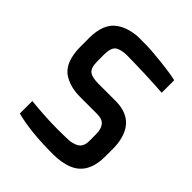

<svg xmlns="http://www.w3.org/2000/svg" viewBox="-206 -865 1000 1000"><g transform="rotate(45 294.0 -365.0)"><path d="M524 -711V-619Q482 -622 391 -626Q297 -629 258 -629Q219 -629 195 -615Q171 -601 171 -546V-499Q171 -450 191 -434.5Q211 -419 258 -419H384Q512 -419 542 -305Q551 -272 551 -233V-177Q551 -50 462 -12Q416 8 348 8Q184 8 78 -20V-112Q188 -101 269 -101Q350 -101 365 -103Q380 -105 398 -112Q435 -126 435 -174V-224Q435 -262 419 -282.5Q403 -303 363 -303H240Q191 -303 155.5 -316Q120 -329 101 -347.5Q82 -366 71 -393Q55 -434 55 -489V-553Q55 -658 113 -700Q141 -720 175 -729Q209 -738 234 -738Q259 -738 291 -738Q323 -738 403 -729.5Q483 -721 524 -711Z"/></g></svg>

Font: Exo
Style: DemiBold
Weight: 600
Designer: Natanael Gama
Version: Version 1.00